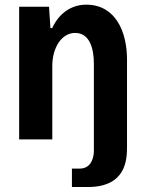

<svg xmlns="http://www.w3.org/2000/svg" viewBox="-20 -583 598 803"><path d="M280.8 199.2H346.7C509.8 199.2 511.2 81.5 511.2 28.8V-334.5C511.2 -447.8 464.8 -563.5 340.3 -563.5C289.6 -563.5 231.9 -538.1 198.2 -465.3H190.9L185.1 -554.7H60.1V0H198.7V-307.1C198.7 -384.3 238.3 -445.3 293.9 -445.3C353.5 -445.3 372.6 -383.8 372.6 -316.4V47.9C372.6 73.2 363.3 122.1 313.5 122.1H280.8Z"/></svg>

Font: Decalotype SemiBold
Style: Regular
Weight: 600
Designer: Alfredo Marco Pradil
Foundry: Alfredo Marco Pradil
Version: Version 1.0